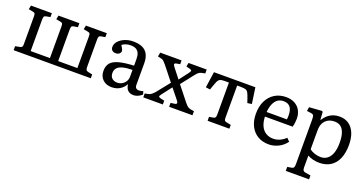

<svg xmlns="http://www.w3.org/2000/svg" viewBox="-38 -1173 3860 2039"><g transform="rotate(20 1892.5 -153.0)"><path d="M48 0V-45L98 -55Q115 -58 121.5 -66Q128 -74 128 -93V-410Q128 -434 123 -442.5Q118 -451 103 -454L50 -464L59 -508H295V-464L247 -455Q231 -452 226 -442.5Q221 -433 221 -407V-53H439V-411Q439 -434 434 -442.5Q429 -451 413 -454L361 -464L370 -508H606V-463L558 -455Q542 -452 537 -442.5Q532 -433 532 -407V-53H749V-411Q749 -434 744 -442.5Q739 -451 723 -454L671 -464L680 -508H916V-463L868 -455Q852 -452 847 -442.5Q842 -433 842 -407V-101Q842 -76 848 -66.5Q854 -57 872 -53L920 -43V0Z M1159 14Q1096 14 1057.5 -23Q1019 -60 1019 -121Q1019 -176 1046.5 -209.5Q1074 -243 1137 -260.5Q1200 -278 1306 -283V-356Q1306 -397 1294.5 -423Q1283 -449 1259.5 -461.5Q1236 -474 1198 -474Q1171 -474 1144 -465Q1117 -456 1104 -443Q1114 -427 1120.5 -416Q1127 -405 1129.5 -397.5Q1132 -390 1132 -385Q1132 -366 1116.5 -353Q1101 -340 1078 -340Q1051 -340 1036 -353.5Q1021 -367 1021 -392Q1021 -427 1047.5 -456.5Q1074 -486 1117.5 -504Q1161 -522 1212 -522Q1275 -522 1316.5 -502.5Q1358 -483 1378.5 -443Q1399 -403 1399 -342V-98Q1399 -76 1410.5 -64.5Q1422 -53 1444 -53Q1455 -53 1466 -55.5Q1477 -58 1491 -62L1501 -27Q1482 -9 1456 2.5Q1430 14 1408 14Q1365 14 1341.5 -8.5Q1318 -31 1313 -76Q1295 -45 1272 -25.5Q1249 -6 1221 4Q1193 14 1159 14ZM1198 -52Q1228 -52 1252.5 -66.5Q1277 -81 1291.5 -105Q1306 -129 1306 -159V-235Q1241 -234 1199 -223Q1157 -212 1136.5 -189.5Q1116 -167 1116 -132Q1116 -95 1138 -73.5Q1160 -52 1198 -52Z M1513 0V-44L1552 -52Q1563 -55 1571 -58.5Q1579 -62 1589 -70.5Q1599 -79 1614 -94L1736 -246L1608 -407Q1587 -432 1576.5 -441Q1566 -450 1545 -454L1511 -462L1520 -508H1761V-465L1720 -458Q1704 -455 1700.5 -446Q1697 -437 1714 -415L1800 -306L1880 -411Q1895 -431 1894 -440Q1893 -449 1870 -455L1831 -465L1840 -508H2045V-464L2006 -456Q1994 -453 1985 -448.5Q1976 -444 1966.5 -435.5Q1957 -427 1944 -410L1831 -266L1962 -101Q1975 -85 1985.5 -75Q1996 -65 2007.5 -59.5Q2019 -54 2031 -52L2069 -46V0H1805V-44L1849 -50Q1869 -52 1871.5 -63.5Q1874 -75 1858 -94L1768 -206L1681 -93Q1673 -82 1669.5 -74.5Q1666 -67 1670.5 -62Q1675 -57 1689 -53L1734 -43V0Z M2240 0V-44L2288 -53Q2304 -56 2309 -65.5Q2314 -75 2314 -101V-459H2278Q2249 -459 2232 -456.5Q2215 -454 2204.5 -445Q2194 -436 2185 -416.5Q2176 -397 2165 -364L2150 -321L2101 -328L2127 -508H2595L2621 -328L2572 -321L2556 -368Q2542 -410 2531 -429Q2520 -448 2501 -453.5Q2482 -459 2443 -459H2407V-97Q2407 -75 2412 -66Q2417 -57 2432 -54L2486 -43V0Z M2934 14Q2861 14 2808 -18Q2755 -50 2725.5 -108.5Q2696 -167 2696 -247Q2696 -331 2726.5 -392.5Q2757 -454 2812 -488Q2867 -522 2940 -522Q2995 -522 3036.5 -500Q3078 -478 3100.5 -437.5Q3123 -397 3123 -344Q3123 -324 3120 -300Q3117 -276 3110 -250H2797Q2799 -190 2818.5 -147Q2838 -104 2874 -81.5Q2910 -59 2958 -59Q2996 -59 3032 -75Q3068 -91 3097 -120L3130 -87Q3096 -39 3043 -12.5Q2990 14 2934 14ZM2797 -302H3026Q3028 -312 3028.5 -323.5Q3029 -335 3029 -348Q3029 -410 3004 -441Q2979 -472 2929 -472Q2891 -472 2863.5 -453Q2836 -434 2819 -396Q2802 -358 2797 -302Z M3202 216V171L3250 163Q3265 161 3272 151Q3279 141 3279 116V-388Q3279 -426 3272 -438Q3265 -450 3242 -453L3196 -459L3203 -504L3343 -514L3356 -508L3362 -419H3365Q3388 -455 3415 -477.5Q3442 -500 3474 -511Q3506 -522 3544 -522Q3605 -522 3648.5 -492Q3692 -462 3715.5 -406Q3739 -350 3739 -271Q3739 -181 3711.5 -117Q3684 -53 3631.5 -19.5Q3579 14 3504 14Q3468 14 3431.5 5Q3395 -4 3372 -19V114Q3372 138 3379 148.5Q3386 159 3404 162L3465 172V216ZM3498 -48Q3542 -48 3573.5 -72.5Q3605 -97 3621.5 -143.5Q3638 -190 3638 -258Q3638 -323 3624 -367Q3610 -411 3582 -432.5Q3554 -454 3512 -454Q3468 -454 3437 -436Q3406 -418 3389 -385.5Q3372 -353 3372 -307V-91Q3392 -72 3427.5 -60Q3463 -48 3498 -48Z"/></g></svg>

Font: Literata 18pt
Style: Regular
Weight: 400
Designer: Latin by Veronika Burian and Jose Scaglione. Greek by Irene Vlachou. Cyrillic by Vera Evstafieva.
Foundry: TypeTogether
Version: Version 3.103;gftools[0.9.29]